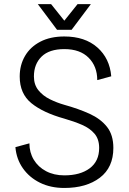

<svg xmlns="http://www.w3.org/2000/svg" viewBox="-20 -909 628 937"><path d="M293.9 -669.4Q220.2 -669.4 182.9 -632.8Q145.5 -596.2 145.5 -535.6Q145.5 -495.6 167.5 -468.5Q189.5 -441.4 223.6 -424.6Q257.8 -407.7 293.9 -397.5Q362.8 -378.4 417 -353.8Q471.2 -329.1 502.2 -289.8Q533.2 -250.5 533.2 -187Q533.2 -91.8 467.3 -41.7Q401.4 8.3 293.9 8.3Q227.1 8.3 175 -17.3Q123 -43 91.6 -87.9Q60.1 -132.8 55.2 -190.9L123.5 -209.5Q123.5 -165 144.8 -129.6Q166 -94.2 204.6 -73.7Q243.2 -53.2 293.9 -53.2Q371.6 -53.2 417.7 -87.6Q463.9 -122.1 463.9 -187Q463.9 -230 441.2 -256.6Q418.5 -283.2 380.1 -299.8Q341.8 -316.4 293.9 -330.1Q190.4 -358.9 133.3 -405.3Q76.2 -451.7 76.2 -535.6Q76.2 -591.8 102.1 -636Q127.9 -680.2 176.8 -705.6Q225.6 -731 293.9 -731Q394.5 -731 455.1 -677.5Q515.6 -624 522.9 -536.6L454.6 -518.1Q454.6 -585 412.6 -627.2Q370.6 -669.4 293.9 -669.4ZM229.5 -888.7 293.9 -808.1 358.4 -888.7H423.3L329.6 -763.7H258.3L164.6 -888.7Z"/></svg>

Font: Giphurs Light
Style: Regular
Weight: 300
Version: Version 0.920; ttfautohint (v1.8.4.7-5d5b)